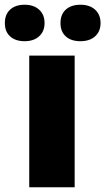

<svg xmlns="http://www.w3.org/2000/svg" viewBox="-56 -787 442 807"><path d="M257.8 0H66.9V-553.2H257.8ZM-35.6 -689.9Q-35.6 -726.6 -13.2 -746.8Q9.3 -767.1 47.4 -767.1Q85.9 -767.1 108.6 -746.3Q131.3 -725.6 131.3 -689.9Q131.3 -655.3 108.6 -634.5Q85.9 -613.8 47.4 -613.8Q9.3 -613.8 -13.2 -633.8Q-35.6 -653.8 -35.6 -689.9ZM198.2 -689.9Q198.2 -726.6 220.7 -746.8Q243.2 -767.1 282.2 -767.1Q321.3 -767.1 344 -746.1Q366.7 -725.1 366.7 -689.9Q366.7 -655.3 344 -634.5Q321.3 -613.8 282.2 -613.8Q242.7 -613.8 220.5 -634Q198.2 -654.3 198.2 -689.9Z"/></svg>

Font: Black Ops One [rus by aLiNcE]
Style: Regular
Weight: 400
Designer: James Grieshaber
Foundry: James Grieshaber
Version: Version 1.002;May 25, 2024;FontCreator 13.0.0.2680 64-bit